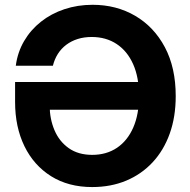

<svg xmlns="http://www.w3.org/2000/svg" viewBox="-20 -758 780 789"><path d="M358.9 10.7Q261.2 10.7 189.9 -33.9Q118.7 -78.6 80.3 -157.5Q42 -236.3 42 -338.9V-420.9H602.5V-307.1H151.4L184.1 -324.7Q184.1 -270 203.6 -223.6Q223.1 -177.2 262.2 -149.4Q301.3 -121.6 358.9 -121.6Q417.5 -121.6 460.7 -150.6Q503.9 -179.7 527.6 -233.9Q551.3 -288.1 551.3 -363.8Q551.3 -439.9 527.3 -493.9Q503.4 -547.9 459.7 -576.9Q416 -606 356.9 -606Q325.2 -606 299.1 -597.7Q272.9 -589.4 252.4 -574Q231.9 -558.6 218 -536.9Q204.1 -515.1 197.3 -487.8H44.9Q52.2 -543.5 79.1 -589.4Q106 -635.3 148.2 -668.7Q190.4 -702.1 244.6 -720.2Q298.8 -738.3 360.4 -738.3Q458 -738.3 535.4 -693.1Q612.8 -647.9 657.5 -564Q702.1 -480 702.1 -363.3Q702.1 -277.8 677.5 -209Q652.8 -140.1 607.2 -91.1Q561.5 -42 498.5 -15.6Q435.5 10.7 358.9 10.7Z"/></svg>

Font: Inter 24pt
Style: Bold
Weight: 700
Designer: Rasmus Andersson
Foundry: rsms
Version: Version 4.001;git-66647c0bb